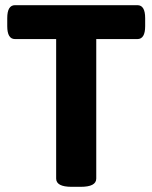

<svg xmlns="http://www.w3.org/2000/svg" viewBox="-20 -720 589 742"><path d="M257 2Q197 2 197 -30V-569H38Q8 -569 8 -619V-650Q8 -700 38 -700H511Q541 -700 541 -650V-619Q541 -569 511 -569H352V-30Q352 2 292 2Z"/></svg>

Font: Asap
Style: Bold
Weight: 700
Designer: Pablo Cosgaya
Foundry: Omnibus-Type
Version: Version 3.001; ttfautohint (v1.8.3)